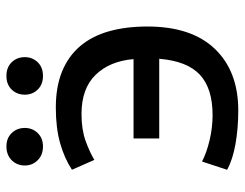

<svg xmlns="http://www.w3.org/2000/svg" viewBox="-100 -630 744 583"><g transform="rotate(-90 271.5 -338.0)"><path d="M143 -304H384Q378 -376 336.5 -419Q295 -462 217 -462Q170 -462 135.5 -449.5Q101 -437 78 -423L48 -491Q83 -514 129 -527Q175 -540 237 -540Q300 -540 346.5 -521Q393 -502 423.5 -466Q454 -430 468.5 -378.5Q483 -327 483 -262Q483 -128 415 -57Q347 14 228 14Q174 14 126 5.5Q78 -3 48 -20L73 -96Q100 -82 138 -73Q176 -64 214 -64Q295 -64 336.5 -102.5Q378 -141 385 -226H143ZM61 -634Q61 -658 77 -674Q93 -690 119 -690Q144 -690 159.5 -674Q175 -658 175 -634Q175 -611 159.5 -595Q144 -579 119 -579Q93 -579 77 -595Q61 -611 61 -634ZM276 -634Q276 -658 291.5 -674Q307 -690 333 -690Q359 -690 374.5 -674Q390 -658 390 -634Q390 -611 374.5 -595Q359 -579 333 -579Q307 -579 291.5 -595Q276 -611 276 -634Z"/></g></svg>

Font: PT Sans Caption
Style: Regular
Weight: 400
Designer: A.Korolkova, O.Umpeleva, V.Yefimov
Foundry: ParaType Ltd
Version: Version 2.004W OFL